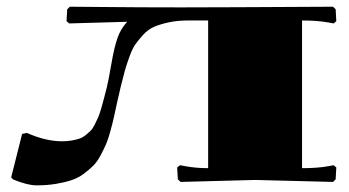

<svg xmlns="http://www.w3.org/2000/svg" viewBox="-20 -541 1040 572"><path d="M600.1 -40V-480H540Q508.3 -480 482.7 -474.4Q457 -468.8 439.2 -461.2Q421.4 -453.6 406.5 -437.3Q391.6 -420.9 382.8 -408.2Q374 -395.5 365 -370.4Q356 -345.2 351.8 -329.8Q347.7 -314.5 339.8 -283.2Q335.4 -265.6 329.3 -237.5Q323.2 -209.5 319.6 -192.9Q315.9 -176.3 309.3 -151.9Q302.7 -127.4 296.4 -112.5Q290 -97.7 279.8 -78.4Q269.5 -59.1 258.1 -47.6Q246.6 -36.1 229.7 -23.4Q212.9 -10.7 192.9 -4.2Q172.9 2.4 146.5 6.8Q120.1 11.2 88.9 11.2Q62.5 11.2 20 -5.9L13.2 -12.2L45.9 -142.1L60.1 -145Q116.2 -120.1 165 -120.1Q180.2 -120.1 192.9 -122.3Q205.6 -124.5 215.6 -127.7Q225.6 -130.9 234.4 -137.9Q243.2 -145 249.5 -151.1Q255.9 -157.2 262 -169.4Q268.1 -181.6 272.2 -190.9Q276.4 -200.2 281.5 -217.8Q286.6 -235.4 289.8 -247.8Q293 -260.3 298.8 -283.2Q303.2 -301.3 311.8 -350.8Q320.3 -400.4 330.1 -428Q339.8 -455.6 358.9 -476.1L186 -471.2L178.2 -478L180.2 -513.2L188 -521Q251 -520.5 305.2 -520Q359.4 -519.5 402.1 -519.3Q444.8 -519 520 -519Q632.3 -519 972.2 -521L980 -513.2L981.9 -478L974.1 -471.2L958 -474.1Q925.8 -480 879.9 -480V-40Q926.8 -40 958 -45.9L974.1 -48.8L981.9 -42L980 -6.8L972.2 1L740.2 -4.9L518.1 1L509.8 -6.8L507.8 -42L516.1 -48.8L532.2 -45.9Q563.5 -40 600.1 -40Z"/></svg>

Font: Yokawerad
Style: Regular
Weight: 500
Designer: gluk
Foundry: gluk
Version: Version 0.79